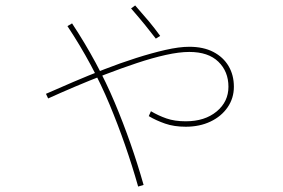

<svg xmlns="http://www.w3.org/2000/svg" viewBox="-20 -647 1040 706"><path d="M663 -181Q620 -181 587 -192.5Q554 -204 527 -220L535 -238Q562 -222 592 -211.5Q622 -201 663 -201Q733 -201 776.5 -237Q820 -273 820 -328Q820 -384 783 -420Q746 -456 676 -456Q639 -456 589.5 -445Q540 -434 483 -415Q426 -396 367.5 -373.5Q309 -351 255 -328Q201 -305 157 -285L149 -302Q194 -322 249 -345.5Q304 -369 363 -392Q422 -415 480 -433.5Q538 -452 588.5 -463.5Q639 -475 676 -475Q728 -475 764.5 -456Q801 -437 820.5 -404Q840 -371 840 -328Q840 -286 817 -252.5Q794 -219 754 -200Q714 -181 663 -181ZM488 39Q444 -116 383 -262.5Q322 -409 228 -551L245 -561Q340 -417 402 -269.5Q464 -122 508 33ZM553 -505Q533 -531 513.5 -555Q494 -579 462 -616L477 -627Q507 -593 527.5 -568.5Q548 -544 569 -515Z"/></svg>

Font: Murecho Thin
Style: Regular
Weight: 100
Designer: Neil Summerour
Foundry: Positype
Version: Version 1.010